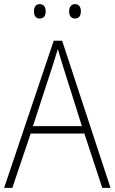

<svg xmlns="http://www.w3.org/2000/svg" viewBox="-20 -964 557 933"><path d="M145 -909C145 -888 154 -874 173 -874C193 -874 202 -888 202 -909C202 -929 193 -944 173 -944C154 -944 145 -929 145 -909ZM316 -909C316 -888 325 -874 344 -874C364 -874 373 -888 373 -909C373 -930 364 -944 344 -944C326 -944 316 -929 316 -909ZM477 -51H517L282 -766H241L0 -51H40L129 -315H390ZM288 -636 378 -351H140L233 -636C242 -665 252 -695 261 -726C270 -693 280 -662 288 -636Z"/></svg>

Font: Noto Sans Tamil UI SemiCondensed ExtraLight
Style: Regular
Weight: 200
Width: 4
Designer: Jelle Bosma - Monotype Design Team
Foundry: Monotype Imaging Inc.
Version: Version 2.004